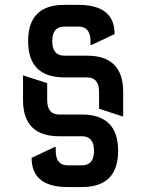

<svg xmlns="http://www.w3.org/2000/svg" viewBox="-20 -757 592 777"><path d="M107.9 -118.2 200.7 -162.1H205.6V-146.5Q205.6 -87.9 254.4 -87.9H311.5Q360.4 -87.9 360.4 -146.5Q360.4 -205.6 311.5 -205.6H219.7Q73.2 -205.6 73.2 -352.1V-452.1L170.9 -420.4V-352.1Q170.9 -293.5 219.7 -293.5H311.5Q458 -293.5 458 -146.5Q458 0 311.5 0H254.4Q107.9 0 107.9 -118.2ZM443.8 -619.1 351.1 -575.2H346.2V-590.8Q346.2 -649.4 297.4 -649.4H240.2Q191.4 -649.4 191.4 -590.8Q191.4 -531.7 240.2 -531.7H332Q478.5 -531.7 478.5 -385.3V-285.2L380.9 -316.9V-385.3Q380.9 -443.8 332 -443.8H240.2Q93.8 -443.8 93.8 -590.8Q93.8 -737.3 240.2 -737.3H297.4Q443.8 -737.3 443.8 -619.1Z"/></svg>

Font: Nova Square
Style: Book
Weight: 400
Version: Version 2.000